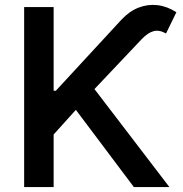

<svg xmlns="http://www.w3.org/2000/svg" viewBox="-20 -756 741 776"><path d="M77.6 0V-727.5H196.8V-389.2H205.6L470.7 -676.3Q502.9 -710.9 540.3 -725.3Q577.6 -739.7 616.7 -735.1Q655.8 -730.5 692.9 -706.5L650.9 -620.6Q624 -636.2 600.8 -630.1Q577.6 -624 552.2 -597.2L361.8 -396L664.6 0H521L286.6 -312L196.8 -212.4V0Z"/></svg>

Font: Inter
Style: 540
Weight: 540
Designer: Rasmus Andersson
Foundry: rsms
Version: Version 4.001;git-66647c0bb